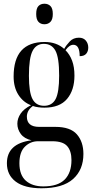

<svg xmlns="http://www.w3.org/2000/svg" viewBox="-20 -770 502 1029"><path d="M202 239Q112 239 64.5 203.5Q17 168 17 105Q17 -1 149 -18Q110 -27 91.5 -52Q73 -77 73 -107Q73 -135 90.5 -161Q108 -187 146 -206Q104 -222 78.5 -262Q53 -302 53 -360Q53 -545 219 -545Q283 -545 324 -508Q335 -528 354 -548Q373 -568 403 -568Q427 -568 440 -552.5Q453 -537 453 -515Q453 -495 442 -482Q431 -469 407 -469Q407 -530 373 -530Q352 -530 331 -501Q354 -478 366.5 -444.5Q379 -411 379 -365Q379 -287 339.5 -240Q300 -193 218 -193Q203 -193 186.5 -195Q170 -197 156 -202Q138 -188 131 -174Q124 -160 124 -145Q124 -90 190 -90H277Q357 -90 392 -50Q427 -10 427 55Q427 140 371.5 189.5Q316 239 202 239ZM216 -203Q259 -203 278 -239Q297 -275 297 -365Q297 -462 277 -498.5Q257 -535 215 -535Q174 -535 154.5 -497Q135 -459 135 -364Q135 -276 154 -239.5Q173 -203 216 -203ZM212 229Q290 229 326.5 192.5Q363 156 363 88Q363 39 340 13Q317 -13 260 -13H184Q143 -13 113.5 16Q84 45 84 105Q84 168 118.5 198.5Q153 229 212 229ZM218 -640Q198 -640 186 -653Q174 -666 174 -695Q174 -725 186 -737.5Q198 -750 218 -750Q238 -750 250.5 -737.5Q263 -725 263 -695Q263 -666 250.5 -653Q238 -640 218 -640Z"/></svg>

Font: Noto Serif Display Condensed
Style: Regular
Weight: 400
Width: 3
Designer: Monotype Design Team
Foundry: Monotype Imaging Inc.
Version: Version 2.009